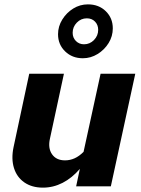

<svg xmlns="http://www.w3.org/2000/svg" viewBox="-20 -854 646 880"><path d="M177 6Q126 6 91.5 -18Q57 -42 44 -84Q31 -126 42 -179L114 -516H273L209 -219Q199 -175 218.5 -147Q238 -119 278 -119Q301 -119 322 -128.5Q343 -138 363 -158L441 -516H600L488 0H329L346 -80Q310 -38 267 -16Q224 6 177 6ZM359.7 -587Q311 -587 278.5 -618.5Q246 -650 246 -697.1Q246 -733 265.5 -764.5Q285 -796 315.9 -815Q346.8 -834 382.9 -834Q433 -834 465 -802.5Q497 -771 497 -724Q497 -688 478 -657Q459 -626 427.5 -606.5Q396 -587 359.7 -587ZM365 -651Q391.8 -651 410.9 -670.7Q430 -690.4 430 -717.2Q430 -740 415.5 -755Q401 -770 378 -770Q351.2 -770 332.1 -750.3Q313 -730.6 313 -703.8Q313 -681 328 -666Q343 -651 365 -651Z"/></svg>

Font: Red Hat Text
Style: Italic
Weight: 300
Italic angle: -12°
Designer: Pentagram, MCKL
Foundry: Pentagram, MCKL
Version: Version 1.023